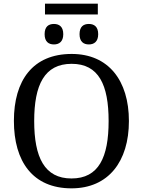

<svg xmlns="http://www.w3.org/2000/svg" viewBox="-20 -1020 782 1050"><path d="M226 -941H515V-1000H226ZM275 -777C303 -777 326 -792 326 -833C326 -875 303 -889 275 -889C246 -889 224 -875 224 -833C224 -792 246 -777 275 -777ZM466 -777C494 -777 517 -792 517 -833C517 -875 494 -889 466 -889C437 -889 415 -875 415 -833C415 -792 437 -777 466 -777ZM371 10C573 10 685 -137 685 -358C685 -580 573 -725 372 -725C159 -725 56 -580 56 -359C56 -137 159 10 371 10ZM371 -44C223 -44 167 -160 167 -358C167 -556 223 -671 372 -671C520 -671 574 -556 574 -358C574 -160 520 -44 371 -44Z"/></svg>

Font: Noto Serif Thai
Style: Regular
Weight: 400
Designer: Monotype Design Team
Foundry: Monotype Imaging Inc.
Version: Version 1.901